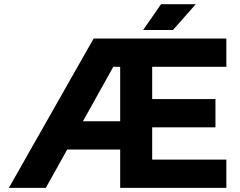

<svg xmlns="http://www.w3.org/2000/svg" viewBox="-20 -909 1161 929"><path d="M816.9 -763.7 927.2 -888.7H759.3L672.4 -763.7ZM22.9 0H201.7L305.2 -185.5H561.5V0H1075.2V-136.7H716.3V-293H1022.5V-429.7H716.3V-585.9H1075.2V-722.7H433.1ZM561.5 -322.3H381.3L528.3 -585.9H561.5Z"/></svg>

Font: Giphurs ExtraBold
Style: Regular
Weight: 800
Version: Version 1.000